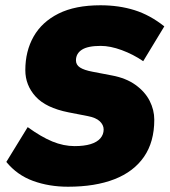

<svg xmlns="http://www.w3.org/2000/svg" viewBox="-20 -698 643 728"><path d="M238 10Q166 10 105.5 -12Q45 -34 4 -84L85 -216Q136 -179 178.5 -161.5Q221 -144 263 -144Q299 -144 323.5 -151.5Q348 -159 360.5 -173.5Q373 -188 373 -207Q373 -224 358.5 -238Q344 -252 312 -258L240 -272Q154 -289 115 -332Q76 -375 76 -432Q76 -504 107.5 -559.5Q139 -615 202 -646.5Q265 -678 361 -678Q431 -678 490 -659.5Q549 -641 603 -598L523 -466Q485 -492 441.5 -508Q398 -524 362 -524Q313 -524 290.5 -509.5Q268 -495 268 -469Q268 -452 283.5 -442Q299 -432 331 -426L404 -412Q458 -402 494 -376Q530 -350 547.5 -315.5Q565 -281 565 -244Q565 -160 526 -103.5Q487 -47 414 -18.5Q341 10 238 10Z"/></svg>

Font: Gantari Black
Style: Italic
Weight: 900
Italic angle: -10°
Version: Version 1.000